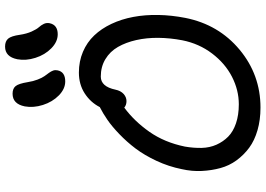

<svg xmlns="http://www.w3.org/2000/svg" viewBox="-166 -878 1054 762"><g transform="rotate(-90 361.0 -497.0)"><path d="M606 -794.9Q576.2 -794.9 550.3 -820.3Q524.4 -845.7 512.5 -883.3Q500.5 -920.9 506.8 -955.1Q516.6 -1003.9 557.1 -1003.9Q578.1 -1003.9 588.6 -991.7Q599.1 -979.5 604 -944.8Q607.9 -918.5 616.9 -898.4Q626 -878.4 634 -869.6Q642.1 -860.8 647.2 -850.1Q652.3 -839.4 649.9 -827.1Q643.1 -794.9 606 -794.9ZM418.9 -765.1Q389.2 -765.1 363.3 -790.5Q337.4 -815.9 325.4 -853.8Q313.5 -891.6 319.8 -925.8Q329.6 -974.1 370.1 -974.1Q390.6 -974.1 400.4 -961.9Q410.2 -949.7 416 -914.1Q419.4 -892.1 426.3 -874.5Q433.1 -856.9 439.9 -847.4Q446.8 -837.9 452.9 -829.6Q459 -821.3 461.9 -813.2Q464.8 -805.2 462.9 -795.9Q457 -765.1 418.9 -765.1ZM314.9 9.8Q266.1 9.8 225.3 -2Q184.6 -13.7 155.8 -34.9Q127 -56.2 105.7 -85.2Q84.5 -114.3 75 -149.2Q65.4 -184.1 63.5 -223.1Q61.5 -262.2 70.8 -303.2Q81.1 -354.5 103.5 -402.6Q126 -450.7 152.3 -485.6Q178.7 -520.5 209.7 -550.3Q240.7 -580.1 267.1 -598.1Q293.5 -616.2 316.9 -627.9Q335.9 -665 371.6 -688Q407.2 -710.9 454.1 -710.9Q498.5 -710.9 536.4 -694.8Q574.2 -678.7 601.3 -650.1Q628.4 -621.6 647.2 -581.8Q666 -542 674.8 -495.1Q683.6 -448.2 682.6 -395.5Q681.6 -342.8 670.9 -288.1Q644.5 -156.2 544.9 -73.2Q445.3 9.8 314.9 9.8ZM160.2 -290Q154.3 -255.4 155 -223.6Q155.8 -191.9 167.7 -165Q179.7 -138.2 199.7 -118.4Q219.7 -98.6 252.7 -87.4Q285.6 -76.2 328.1 -76.2Q384.3 -76.2 437.3 -103.3Q490.2 -130.4 529.5 -182.1Q568.8 -233.9 582 -299.8Q591.3 -348.1 591.8 -395Q592.3 -441.9 583 -483.2Q573.7 -524.4 555.7 -555.9Q537.6 -587.4 507.3 -605.7Q477.1 -624 438 -624Q398.4 -624 386.2 -565.9Q381.8 -544.9 369.1 -533.4Q356.4 -522 340.8 -522Q325.2 -522 314.9 -530.8Q261.2 -491.2 219 -431.2Q176.8 -371.1 160.2 -290Z"/></g></svg>

Font: Shantell Sans Normal
Style: Italic
Weight: 400
Italic angle: -11.31°
Designer: Stephen Nixon, Anya Danilova, Shantell Martin
Foundry: Arrow Type
Version: Version 1.006;[559af2be0]